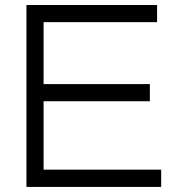

<svg xmlns="http://www.w3.org/2000/svg" viewBox="-20 -735 707 755"><path d="M569.3 -336.9H151.4V-67.9H613.8V0H84V-715.3H597.7V-647.9H151.4V-404.3H569.3Z"/></svg>

Font: AnjaliOldLipi
Style: Regular
Weight: 400
Italic angle: -12°
Designer: Kevin & Siji
Foundry: Kevin & Siji
Version: Version 0.730 2004